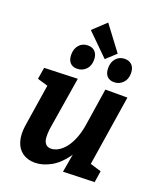

<svg xmlns="http://www.w3.org/2000/svg" viewBox="-165 -1013 946 1129"><g transform="rotate(20 308.5 -449.0)"><path d="M189 12Q143 12 111.5 -10.5Q80 -33 67.5 -74.5Q55 -116 63 -172L108 -460L120 -434L39 -458L51 -531L259 -538L205 -205Q201 -173 203 -149Q205 -125 217 -111.5Q229 -98 250 -98Q271 -98 294 -110.5Q317 -123 337.5 -148.5Q358 -174 374 -213.5Q390 -253 398 -307L433 -534H571L499 -75L483 -100L571 -73L560 -1L364 5L394 -168L437 -242Q417 -154 376 -97.5Q335 -41 285.5 -14.5Q236 12 189 12ZM368 -701 233 -834 314 -910 429 -757ZM233 -592Q205 -592 189.5 -609.5Q174 -627 174 -659Q174 -697 195 -720Q216 -743 249 -743Q278 -743 294.5 -725Q311 -707 311 -675Q311 -637 288.5 -614.5Q266 -592 233 -592ZM465 -592Q436 -592 420.5 -609.5Q405 -627 405 -659Q405 -697 426 -720Q447 -743 480 -743Q509 -743 525.5 -725Q542 -707 542 -675Q542 -637 519.5 -614.5Q497 -592 465 -592Z"/></g></svg>

Font: Bitter Thin
Style: Bold Italic
Weight: 700
Italic angle: -9°
Version: Version 3.021